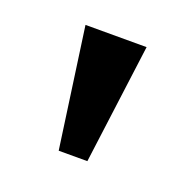

<svg xmlns="http://www.w3.org/2000/svg" viewBox="-56 -755 322 326"><g transform="rotate(20 104.5 -592.0)"><path d="M130.9 -483.9H79.1L48.8 -700.2H159.2Z"/></g></svg>

Font: Uncial Antiqua
Style: Regular
Weight: 400
Version: Version 1.000